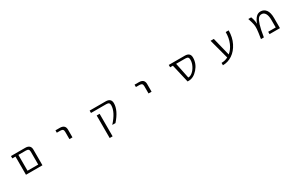

<svg xmlns="http://www.w3.org/2000/svg" viewBox="254 -2257 6492 4204"><g transform="rotate(-30 3500.0 -155.0)"><path d="M663.1 -384.8Q663.1 -425.8 644.5 -442.9Q626 -460 582 -460H392.6V-59.6H663.1ZM392.6 0H319.3V-460H239.3V-519.5H597.7Q735.4 -519.5 735.4 -394.5V0Z M1364.3 -460V-519.5H1472.7Q1610.4 -519.5 1610.4 -394.5V-200.2H1533.2V-384.8Q1533.2 -425.8 1514.2 -442.9Q1495.1 -460 1451.2 -460Z M2308.6 219.7V-349.6H2382.8V219.7ZM2632.8 -519.5Q2770.5 -519.5 2770.5 -394.5Q2770.5 -213.9 2582 0H2501Q2698.2 -215.8 2697.3 -387.7Q2697.3 -425.8 2678.2 -442.9Q2659.2 -460 2615.2 -460H2228.5V-519.5Z M3364.3 -460V-519.5H3472.7Q3610.4 -519.5 3610.4 -394.5V-200.2H3533.2V-384.8Q3533.2 -425.8 3514.2 -442.9Q3495.1 -460 3451.2 -460Z M4770.5 -394.5Q4770.5 -242.2 4664.6 -121.1Q4558.6 0 4437.5 0H4405.3L4298.8 -460H4229.5V-519.5H4632.8Q4770.5 -519.5 4770.5 -394.5ZM4380.9 -460 4461.9 -67.4H4470.7Q4516.6 -67.4 4569.8 -111.8Q4623 -156.2 4660.2 -231Q4697.3 -305.7 4697.3 -381.8Q4697.3 -424.8 4678.7 -442.4Q4660.2 -460 4615.2 -460Z M5480.5 -61.5Q5567.4 -130.9 5618.2 -249Q5668.9 -367.2 5668.9 -519.5H5743.2Q5743.2 -345.7 5673.8 -207Q5604.5 -68.4 5493.2 5.9Q5381.8 80.1 5252.9 80.1V19.5Q5341.8 19.5 5418.9 -21.5L5286.1 -519.5H5368.2Z M6477.5 0V-59.6H6668V-248Q6668 -355.5 6634.8 -411.1Q6601.6 -466.8 6543 -466.8Q6494.1 -466.8 6460.9 -430.7Q6427.7 -394.5 6395.5 -291.5Q6363.3 -188.5 6334 0H6260.7Q6288.1 -169.9 6292.5 -234.9Q6296.9 -299.8 6287.6 -351.6Q6278.3 -403.3 6240.2 -519.5H6313.5Q6350.6 -422.9 6351.6 -338.9L6353.5 -337.9Q6393.6 -438.5 6440.9 -484.4Q6488.3 -530.3 6550.8 -530.3Q6638.7 -530.3 6689.5 -461.4Q6740.2 -392.6 6740.2 -254.9V0Z"/></g></svg>

Font: Gen Shin Gothic Monospace Normal
Style: Regular
Weight: 350
Designer: [Source Han Sans]
Ryoko NISHIZUKA  (kana & ideographs); Paul D. Hunt (Latin, Greek & Cyrillic); Wenlong ZHANG  (bopomofo
Version: Version 1.002.20150607